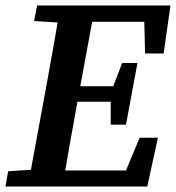

<svg xmlns="http://www.w3.org/2000/svg" viewBox="-20 -684 645 704"><path d="M0 0 10 -56 132 -64H145L140 0ZM82 0 148 -358Q162 -434 175.5 -510.5Q189 -587 202 -664H329L263 -306Q249 -230 235.5 -153Q222 -76 209 0ZM105 -607 116 -664H250L244 -599H229ZM161 0 166 -59H497L422 -11L492 -179H559L520 0ZM210 -311 215 -368H426L421 -311ZM267 -604 272 -664H605L580 -488H512L508 -648L553 -604ZM386 -227V-330L389 -352L428 -453H484L442 -227Z"/></svg>

Font: Source Serif 4 SemiBold
Style: Italic
Weight: 600
Italic angle: -12°
Designer: Frank Grießhammer
Foundry: Adobe Systems Incorporated
Version: Version 4.004;hotconv 1.0.116;makeotfexe 2.5.65601